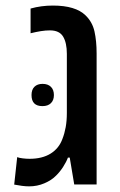

<svg xmlns="http://www.w3.org/2000/svg" viewBox="-20 -660 429 687"><path d="M84.5 6.8Q72.3 6.8 59.1 5.1Q45.9 3.4 30.8 0.5L41.5 -97.7Q49.3 -94.7 61.8 -93.3Q74.2 -91.8 85.9 -91.8Q131.3 -91.8 161.4 -110.6Q191.4 -129.4 203.6 -163.6Q210.9 -182.1 215.1 -205.1Q219.2 -228 219.2 -255.9V-467.3Q219.2 -506.8 205.8 -529.1Q192.4 -551.3 158.7 -551.3Q143.1 -551.3 126.2 -548.6Q109.4 -545.9 89.4 -541V-629.4Q127.4 -640.1 169.4 -640.1Q210 -640.1 239 -631.3Q268.1 -622.6 286.1 -605Q310.5 -581.5 318.1 -547.4Q325.7 -513.2 325.7 -468.8V0H245.6L229.5 -96.2H223.1Q217.3 -80.6 205.8 -62.7Q194.3 -44.9 180.7 -31.7Q164.6 -15.1 138.9 -4.2Q113.3 6.8 84.5 6.8ZM131.8 -280.3Q92.8 -280.3 92.8 -319.8Q92.8 -339.4 103.3 -349.6Q113.8 -359.9 132.3 -359.9Q151.4 -359.9 162.1 -349.4Q172.9 -338.9 172.9 -319.8Q172.9 -301.3 162.1 -290.8Q151.4 -280.3 131.8 -280.3Z"/></svg>

Font: Open Sans
Style: Regular
Weight: 600
Width: 3
Foundry: Ascender Corporation
Version: Version 1.000